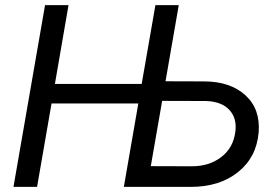

<svg xmlns="http://www.w3.org/2000/svg" viewBox="-20 -731 1093 751"><path d="M194.8 -402.8H534.2L587.9 -710.9H679.2L627.4 -413.1L779.3 -412.6Q881.3 -412.1 940.2 -358.2Q999 -304.2 991.7 -212.9Q983.4 -115.7 911.1 -57.9Q838.9 0 726.1 0H464.4L521 -326.2H181.6L125 0H32.7L156.2 -710.9H248ZM614.3 -336.4 569.8 -81.1 730.5 -80.6Q798.3 -80.6 845.2 -116.5Q892.1 -152.3 900.4 -214.4Q907.7 -268.1 877.2 -301Q846.7 -334 785.6 -335.9Z"/></svg>

Font: Roboto
Style: Italic
Weight: 400
Italic angle: -12°
Designer: Google
Version: Version 2.134; 2016; ttfautohint (v1.6)